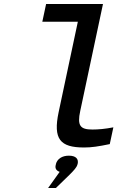

<svg xmlns="http://www.w3.org/2000/svg" viewBox="-20 -730 640 962"><path d="M443 -81C382 -81 366 -100 382 -174L496 -710H211L192 -621H370L274 -169C245 -33 281 9 401 9C439 9 472 4 530 -8L548 -92C507 -84 473 -81 443 -81ZM221 212H260L329 145C350 124 365 108 368 94L369 92C375 66 360 50 325 50C291 50 267 66 260 92V94C254 112 261 125 279 131Z"/></svg>

Font: LT Wave Mono Medium
Style: Italic
Weight: 500
Designer: Daniel Lyons
Version: Version 2.5 (Glyphs App)